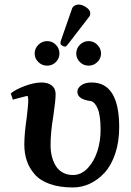

<svg xmlns="http://www.w3.org/2000/svg" viewBox="-20 -804 570 836"><path d="M321.8 -784.2Q337.9 -784.2 355.5 -772.2Q373 -760.3 373 -746.1Q373 -737.3 368.2 -731L273.9 -608.9Q268.1 -601.1 263.2 -601.1Q256.8 -601.1 250 -605.7Q243.2 -610.4 243.2 -615.2Q243.2 -621.1 244.1 -624L293.9 -767.1Q296.9 -774.9 304.9 -779.5Q313 -784.2 321.8 -784.2ZM312 -570.8Q312 -593.3 327.9 -609.1Q343.8 -625 366.2 -625Q387.7 -625 403.8 -608.9Q419.9 -592.8 419.9 -570.8Q419.9 -549.3 403.8 -533.7Q387.7 -518.1 366.2 -518.1Q343.8 -518.1 327.9 -533.7Q312 -549.3 312 -570.8ZM130.9 -570.8Q130.9 -592.8 147 -608.9Q163.1 -625 185.1 -625Q207.5 -625 223.1 -609.1Q238.8 -593.3 238.8 -570.8Q238.8 -549.3 223.1 -533.7Q207.5 -518.1 185.1 -518.1Q163.1 -518.1 147 -533.7Q130.9 -549.3 130.9 -570.8ZM499 -250Q499 -186.5 481.9 -135.5Q464.8 -84.5 436.3 -53Q407.7 -21.5 372.1 -4.6Q336.4 12.2 297.9 12.2Q239.3 12.2 196.8 -2.9Q154.3 -18.1 130.9 -45.2Q107.4 -72.3 96.7 -104.2Q85.9 -136.2 85.9 -174.8Q85.9 -221.2 96.2 -291Q103 -349.1 103 -360.8Q103 -386.2 99.1 -386.2Q96.2 -386.2 80.1 -381.8L50.3 -374L36.1 -370.1L26.9 -397Q44.9 -413.1 86.4 -429Q127.9 -444.8 161.1 -444.8Q189 -444.8 205.6 -431.6Q222.2 -418.5 222.2 -394Q222.2 -366.7 211.9 -296.9Q200.2 -228.5 200.2 -171.9Q200.2 -146 205.8 -123.3Q211.4 -100.6 222.7 -82Q233.9 -63.5 253.2 -52.7Q272.5 -42 297.9 -42Q333.5 -42 361.6 -71.5Q389.6 -101.1 403.8 -145.3Q418 -189.5 418 -237.8Q418 -300.3 405.8 -329.8Q393.6 -359.4 376 -363.8Q316.9 -371.1 316.9 -404.8Q316.9 -420.4 333.5 -432.6Q350.1 -444.8 378.9 -444.8Q499 -444.8 499 -250Z"/></svg>

Font: Linux Libertine G
Style: Semibold
Weight: 600
Designer: Philipp H. Poll
Foundry: Philipp H. Poll
Version: Version 5.1.1